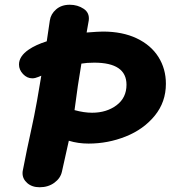

<svg xmlns="http://www.w3.org/2000/svg" viewBox="-20 -781 726 809"><path d="M679 -428Q679 -351 632 -293.5Q585 -236 510 -206Q435 -176 353 -176Q309 -176 270 -188L241 -58Q235 -30 209 -11Q183 8 147 8Q115 8 95 -9.5Q75 -27 75 -51Q75 -58 76 -62Q92 -146 115 -250L124 -293Q133 -335 154 -462L142 -457Q128 -451 116 -451Q94 -451 77 -469Q60 -487 60 -509Q60 -544 101 -572Q130 -592 177 -607L190 -695Q194 -722 216.5 -741.5Q239 -761 274 -761Q307 -761 332.5 -744Q358 -727 354 -695L345 -644Q395 -648 414 -648Q496 -648 556 -619.5Q616 -591 647.5 -541Q679 -491 679 -428ZM513 -424Q513 -517 377 -517Q346 -517 323 -513Q319 -489 308 -419L294 -317Q334 -306 368 -306Q429 -306 471 -337.5Q513 -369 513 -424Z"/></svg>

Font: Mali
Style: Bold Italic
Weight: 700
Italic angle: -10°
Version: Version 1.000; ttfautohint (v1.6)